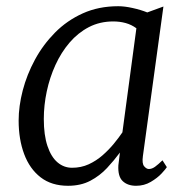

<svg xmlns="http://www.w3.org/2000/svg" viewBox="-20 -588 608 618"><path d="M440 -86Q436.5 -61.5 444 -52.8Q451.5 -44 459 -44Q469 -44 479 -51.2Q489 -58.5 503 -72L517 -50Q513.5 -44 500 -29.5Q486.5 -15 465.2 -2.5Q444 10 418 10Q391 10 375 -5Q359 -20 361 -56L366 -97Q347.5 -72 324.5 -47.2Q301.5 -22.5 270.8 -6.2Q240 10 199 10Q146 10 110.8 -17.2Q75.5 -44.5 57.8 -92Q40 -139.5 40 -200Q40 -246 53.2 -297Q66.5 -348 92.5 -396Q118.5 -444 157 -483Q195.5 -522 246.5 -545Q297.5 -568 360.5 -568Q381 -568 407 -562.2Q433 -556.5 454 -548L506 -567ZM419 -497Q403.5 -508.5 384.5 -513.8Q365.5 -519 344.5 -519Q301.5 -519 266.2 -500.8Q231 -482.5 204 -451Q177 -419.5 158.5 -379Q140 -338.5 130.5 -293.8Q121 -249 121 -205Q121 -153 132.8 -118Q144.5 -83 165 -65.5Q185.5 -48 212 -48Q241 -48 265.5 -59.2Q290 -70.5 310.2 -88.2Q330.5 -106 346.5 -125.5Q362.5 -145 374 -162Z"/></svg>

Font: Merriweather Light
Style: Italic
Weight: 300
Italic angle: -7.8°
Designer: Eben Sorkin
Foundry: Eben Sorkin
Version: Version 2.101